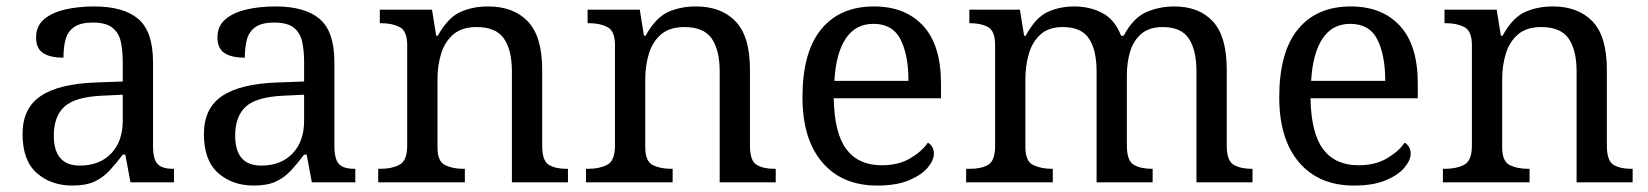

<svg xmlns="http://www.w3.org/2000/svg" viewBox="-20 -566 5116 596"><path d="M205 10Q138 10 94 -29Q50 -68 50 -150Q50 -230 106.5 -268Q163 -306 278 -310L361 -313V-373Q361 -409 355 -436.5Q349 -464 329 -480Q309 -496 268 -496Q230 -496 210 -482Q190 -468 183.5 -443.5Q177 -419 177 -387Q135 -387 113.5 -401.5Q92 -416 92 -450Q92 -485 116.5 -506Q141 -527 182 -536.5Q223 -546 272 -546Q364 -546 409.5 -507Q455 -468 455 -373V-114Q455 -72 469 -57Q483 -42 517 -42H520V0H385L369 -86H361Q340 -58 320 -36.5Q300 -15 273.5 -2.5Q247 10 205 10ZM228 -52Q289 -52 325 -89.5Q361 -127 361 -191V-272L297 -269Q212 -265 179.5 -234.5Q147 -204 147 -145Q147 -52 228 -52Z M768 10Q701 10 657 -29Q613 -68 613 -150Q613 -230 669.5 -268Q726 -306 841 -310L924 -313V-373Q924 -409 918 -436.5Q912 -464 892 -480Q872 -496 831 -496Q793 -496 773 -482Q753 -468 746.5 -443.5Q740 -419 740 -387Q698 -387 676.5 -401.5Q655 -416 655 -450Q655 -485 679.5 -506Q704 -527 745 -536.5Q786 -546 835 -546Q927 -546 972.5 -507Q1018 -468 1018 -373V-114Q1018 -72 1032 -57Q1046 -42 1080 -42H1083V0H948L932 -86H924Q903 -58 883 -36.5Q863 -15 836.5 -2.5Q810 10 768 10ZM791 -52Q852 -52 888 -89.5Q924 -127 924 -191V-272L860 -269Q775 -265 742.5 -234.5Q710 -204 710 -145Q710 -52 791 -52Z M1154 0V-42H1162Q1196 -42 1220 -54.5Q1244 -67 1244 -114V-426Q1244 -470 1220.5 -482Q1197 -494 1164 -494H1159V-536H1321L1334 -455H1339Q1370 -511 1408.5 -528.5Q1447 -546 1495 -546Q1574 -546 1618.5 -499.5Q1663 -453 1663 -350V-114Q1663 -67 1683.5 -54.5Q1704 -42 1738 -42H1743V0H1569V-345Q1569 -410 1544.5 -446Q1520 -482 1459 -482Q1414 -482 1387.5 -459.5Q1361 -437 1349.5 -400Q1338 -363 1338 -320V-109Q1338 -65 1361.5 -53.5Q1385 -42 1418 -42H1423V0Z M1799 0V-42H1807Q1841 -42 1865 -54.5Q1889 -67 1889 -114V-426Q1889 -470 1865.5 -482Q1842 -494 1809 -494H1804V-536H1966L1979 -455H1984Q2015 -511 2053.5 -528.5Q2092 -546 2140 -546Q2219 -546 2263.5 -499.5Q2308 -453 2308 -350V-114Q2308 -67 2328.5 -54.5Q2349 -42 2383 -42H2388V0H2214V-345Q2214 -410 2189.5 -446Q2165 -482 2104 -482Q2059 -482 2032.5 -459.5Q2006 -437 1994.5 -400Q1983 -363 1983 -320V-109Q1983 -65 2006.5 -53.5Q2030 -42 2063 -42H2068V0Z M2703 10Q2594 10 2532.5 -62Q2471 -134 2471 -264Q2471 -404 2529 -475Q2587 -546 2693 -546Q2790 -546 2845.5 -486Q2901 -426 2901 -307V-261H2568Q2570 -152 2607.5 -102.5Q2645 -53 2717 -53Q2769 -53 2805.5 -74.5Q2842 -96 2860 -123Q2867 -120 2873 -111Q2879 -102 2879 -89Q2879 -69 2860 -46Q2841 -23 2802 -6.5Q2763 10 2703 10ZM2800 -315Q2800 -395 2775.5 -443.5Q2751 -492 2691 -492Q2636 -492 2605.5 -446.5Q2575 -401 2570 -315Z M2979 0V-42H2992Q3026 -42 3047.5 -54.5Q3069 -67 3069 -114V-426Q3069 -470 3047 -482Q3025 -494 2992 -494H2989V-536H3146L3159 -455H3164Q3194 -511 3231.5 -528.5Q3269 -546 3315 -546Q3363 -546 3402 -525.5Q3441 -505 3460 -455H3468Q3498 -511 3538.5 -528.5Q3579 -546 3625 -546Q3702 -546 3745 -499.5Q3788 -453 3788 -350V-114Q3788 -67 3809.5 -54.5Q3831 -42 3865 -42H3868V0H3694V-345Q3694 -410 3670.5 -446Q3647 -482 3589 -482Q3548 -482 3523.5 -461.5Q3499 -441 3488.5 -407Q3478 -373 3478 -333V-114Q3478 -67 3499.5 -54.5Q3521 -42 3555 -42H3558V0H3384V-345Q3384 -410 3360.5 -446Q3337 -482 3279 -482Q3236 -482 3210.5 -459.5Q3185 -437 3174 -400Q3163 -363 3163 -320V-109Q3163 -65 3187.5 -53.5Q3212 -42 3245 -42H3248V0Z M4183 10Q4074 10 4012.5 -62Q3951 -134 3951 -264Q3951 -404 4009 -475Q4067 -546 4173 -546Q4270 -546 4325.5 -486Q4381 -426 4381 -307V-261H4048Q4050 -152 4087.5 -102.5Q4125 -53 4197 -53Q4249 -53 4285.5 -74.5Q4322 -96 4340 -123Q4347 -120 4353 -111Q4359 -102 4359 -89Q4359 -69 4340 -46Q4321 -23 4282 -6.5Q4243 10 4183 10ZM4280 -315Q4280 -395 4255.5 -443.5Q4231 -492 4171 -492Q4116 -492 4085.5 -446.5Q4055 -401 4050 -315Z M4459 0V-42H4467Q4501 -42 4525 -54.5Q4549 -67 4549 -114V-426Q4549 -470 4525.5 -482Q4502 -494 4469 -494H4464V-536H4626L4639 -455H4644Q4675 -511 4713.5 -528.5Q4752 -546 4800 -546Q4879 -546 4923.5 -499.5Q4968 -453 4968 -350V-114Q4968 -67 4988.5 -54.5Q5009 -42 5043 -42H5048V0H4874V-345Q4874 -410 4849.5 -446Q4825 -482 4764 -482Q4719 -482 4692.5 -459.5Q4666 -437 4654.5 -400Q4643 -363 4643 -320V-109Q4643 -65 4666.5 -53.5Q4690 -42 4723 -42H4728V0Z"/></svg>

Font: Noto Serif Grantha
Style: Regular
Weight: 400
Designer: Monotype Design Team
Foundry: Monotype Imaging Inc.
Version: Version 2.004; ttfautohint (v1.8.4.7-5d5b)